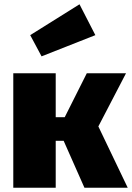

<svg xmlns="http://www.w3.org/2000/svg" viewBox="-20 -876 616 896"><path d="M576 0H374L277 -219H240V0H42V-534H240V-329H282L385 -534H568L439 -286ZM174 -613 121 -712 351 -856 425 -712Z"/></svg>

Font: Trujillo Black
Style: Regular
Weight: 900
Designer: Fira Sans original fonts by bBox Type GmbH, Carrois Corporate GbR, & Edenspiekermann AG / Changes by Cristiano Sobral
Foundry: Fira Sans original fonts by bBox Type GmbH, Carrois Corporate GbR, & Edenspiekermann AG / Changes by Cristiano Sobral
Version: Version 4.301;July 28, 2020;FontCreator 13.0.0.2655 64-bit